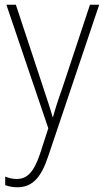

<svg xmlns="http://www.w3.org/2000/svg" viewBox="-20 -600 442 811"><path d="M7 -580 184 -58 149 50C122 129 94 156 50 156C33 156 18 152 2 146V182C19 188 34 191 53 191C117 191 154 150 184 59L399 -580H360L242 -224C225 -177 213 -139 204 -106H202C195 -133 184 -165 164 -226L47 -580Z"/></svg>

Font: Noto Sans Tamil UI SemiCondensed ExtraLight
Style: Regular
Weight: 200
Width: 4
Designer: Jelle Bosma - Monotype Design Team
Foundry: Monotype Imaging Inc.
Version: Version 2.004